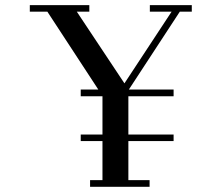

<svg xmlns="http://www.w3.org/2000/svg" viewBox="-20 -722 856 742"><path d="M95.2 -676.8V-702.1H325.2V-676.8H276.9L460.9 -399.9L643.1 -676.8H559.1V-702.1H721.2V-676.8H674.8L478 -376H650.9V-350.1H476.1V-202.1H650.9V-176.8H476.1V-25.9H558.1V0H328.1V-25.9H376V-176.8H292V-202.1H376V-350.1H292V-376H359.9L163.1 -676.8Z"/></svg>

Font: Dehuti Alt
Style: Bold
Weight: 700
Version: Version 1.2